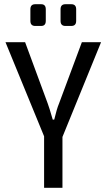

<svg xmlns="http://www.w3.org/2000/svg" viewBox="-20 -890 506 910"><path d="M175 -767H147Q124 -767 124 -791V-846Q124 -870 147 -870H175Q197 -870 197 -846V-791Q197 -767 175 -767ZM318 -767H290Q267 -767 267 -791V-846Q267 -870 290 -870H318Q341 -870 341 -846V-791Q341 -767 318 -767ZM276 -241V0H189V-244L6 -690H99L206 -400Q213 -382 230 -323H237Q249 -374 260 -400L368 -690H459Z"/></svg>

Font: exo2condensed_r
Style: Regular
Weight: 400
Width: 3
Designer: Natanael Gama
Version: Version 1.001;PS 001.001;hotconv 1.0.70;makeotf.lib2.5.58329